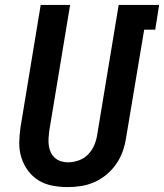

<svg xmlns="http://www.w3.org/2000/svg" viewBox="-20 -755 669 783"><path d="M257 8Q224 8 193 2Q162 -4 137 -19.5Q112 -35 94 -59.5Q76 -84 67 -113Q58 -142 58.5 -174Q59 -206 64 -238L146 -735H266L181 -222Q179 -207 178 -191.5Q177 -176 179 -161.5Q181 -147 187 -134Q193 -121 203.5 -111.5Q214 -102 228 -97.5Q242 -93 257 -93Q279 -93 301.5 -101Q324 -109 340.5 -126.5Q357 -144 365.5 -165.5Q374 -187 377 -209L464 -735H629L613 -634H568L494 -192Q490 -165 480.5 -138Q471 -111 454.5 -87Q438 -63 415.5 -44Q393 -25 366.5 -13Q340 -1 312 3.5Q284 8 257 8Z"/></svg>

Font: Iosevka Extended
Style: Bold Italic
Weight: 700
Width: 7
Italic angle: -9°
Monospace: yes
Designer: Belleve Invis
Foundry: Belleve Invis
Version: Version 32.5.0; ttfautohint (v1.8.4)